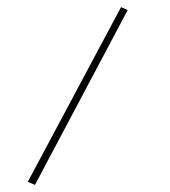

<svg xmlns="http://www.w3.org/2000/svg" viewBox="-20 -334 477 539"><path d="M319.8 -314 338.4 -305.7 78.1 185.1 58.1 176.3Z"/></svg>

Font: Vazirmatn UI NL Thin
Style: Regular
Weight: 100
Designer: Saber Rastikerdar
Foundry: Saber Rastikerdar
Version: Version 33.003